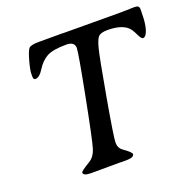

<svg xmlns="http://www.w3.org/2000/svg" viewBox="-121 -799 925 921"><g transform="rotate(-20 341.5 -338.5)"><path d="M95.2 -515.1Q84.5 -515.1 84.5 -530.3V-544.4Q84.5 -564.5 96.9 -609.1Q109.4 -653.8 119.1 -665.3Q128.9 -676.8 170.9 -676.8H285.6L302.2 -676.3L582.5 -675.3Q599.1 -675.3 615.7 -675.8L647 -676.8H661.1Q682.6 -676.8 682.6 -658.7V-646.5Q682.6 -564.5 663.6 -534.7Q656.2 -522.9 647 -522.9Q637.7 -522.9 624.3 -552.5Q610.8 -582 593.8 -594.2Q561.5 -617.7 498.5 -617.7Q470.7 -617.7 456.5 -608.2Q442.4 -598.6 430.4 -552.2Q418.5 -505.9 384.8 -314.9Q351.1 -124 351.1 -96.4Q351.1 -68.8 372.6 -53.7Q411.1 -26.9 411.1 -17.1Q411.1 0.5 369.6 0.5H353L336.4 0L206.1 0.5H189.9Q151.9 0.5 151.9 -16.6Q151.9 -23.4 200.7 -52.7Q226.6 -68.4 238.3 -104.5Q250 -140.6 291 -352.1Q332 -563.5 332 -587.4Q332 -619.6 289.1 -619.6Q221.2 -619.6 190.4 -602.8Q159.7 -585.9 137.7 -550.5Q115.7 -515.1 95.2 -515.1Z"/></g></svg>

Font: Averia Serif Libre
Style: Italic
Weight: 400
Italic angle: -7.90001°
Version: Version 1.002